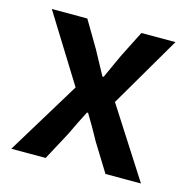

<svg xmlns="http://www.w3.org/2000/svg" viewBox="-80 -569 641 648"><g transform="rotate(15 240.5 -245.5)"><path d="M14 0 170 -256 24 -491H148L203 -398Q214 -378 225.5 -356.5Q237 -335 248 -315H252Q261 -335 271 -356.5Q281 -378 290 -398L337 -491H456L311 -243L467 0H343L283 -97Q271 -119 258.5 -141Q246 -163 233 -184H229Q218 -163 207.5 -141.5Q197 -120 186 -97L134 0Z"/></g></svg>

Font: Processing Sans Pro Semibold
Style: Regular
Weight: 600
Designer: Paul D. Hunt
Foundry: Adobe Systems Incorporated
Version: Version 2.020;PS 2.000;hotconv 1.0.86;makeotf.lib2.5.63406